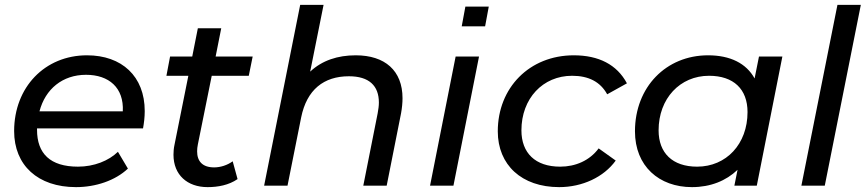

<svg xmlns="http://www.w3.org/2000/svg" viewBox="-20 -762 3553 788"><path d="M567 -235C571 -257 574 -281 574 -306C574 -449 480 -535 337 -535C164 -535 38 -404 38 -224C38 -84 135 6 292 6C373 6 453 -21 505 -70L464 -139C426 -102 366 -78 300 -78C186 -78 132 -132 132 -229V-235ZM333 -455C427 -455 489 -402 484 -305H142C166 -397 237 -455 333 -455Z M849 -451H1001L1017 -530H865L888 -646H792L769 -530H678L663 -451H753L696 -167C693 -153 692 -139 692 -127C692 -44 749 6 832 6C874 6 919 -2 955 -27L935 -100C913 -84 885 -75 859 -75C811 -75 789 -100 789 -141C789 -150 790 -159 792 -169Z M1440 -535C1366 -535 1302 -514 1253 -468L1308 -742H1212L1064 0H1160L1216 -280C1239 -394 1309 -449 1412 -449C1495 -449 1535 -410 1535 -341C1535 -328 1533 -313 1530 -297L1471 0H1567L1626 -297C1630 -319 1632 -340 1632 -359C1632 -472 1560 -535 1440 -535Z M1890 -735 1875 -654H1971L1986 -735ZM1745 0H1841L1946 -530H1850Z M2275 6C2370 6 2458 -35 2507 -103L2437 -153C2400 -103 2342 -78 2279 -78C2177 -78 2120 -134 2120 -227C2120 -358 2208 -451 2328 -451C2396 -451 2444 -426 2472 -375L2553 -420C2512 -497 2437 -535 2335 -535C2153 -535 2023 -402 2023 -223C2023 -85 2121 6 2275 6Z M3095 -530 3077 -440C3043 -502 2977 -535 2886 -535C2714 -535 2586 -405 2586 -223C2586 -80 2685 6 2820 6C2896 6 2960 -20 3007 -65L2994 0H3086L3191 -530ZM2841 -78C2740 -78 2683 -134 2683 -227C2683 -358 2771 -451 2890 -451C2991 -451 3048 -396 3048 -302C3048 -171 2961 -78 2841 -78Z M3269 0H3365L3513 -742H3417Z"/></svg>

Font: AWKNG-Font Medium
Style: Italic
Weight: 500
Italic angle: -11.3°
Designer: Awakening Church
Foundry: Awakening Church
Version: Version 1.700;PS 001.700;hotconv 1.0.88;makeotf.lib2.5.64775